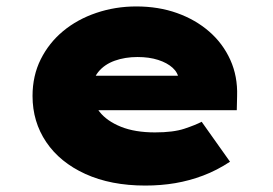

<svg xmlns="http://www.w3.org/2000/svg" viewBox="-20 -566 847 596"><path d="M431 10Q324 10 245 -26Q166 -62 123.5 -125Q81 -188 81 -268Q81 -331 106.5 -382Q132 -433 176 -469.5Q220 -506 279 -526Q338 -546 403 -546Q472 -546 529.5 -525.5Q587 -505 629.5 -468Q672 -431 695 -380Q718 -329 716 -268L715 -224H206L183 -331H554L535 -301V-319Q533 -340 516 -355.5Q499 -371 471 -380Q443 -389 407 -389Q368 -389 336 -377.5Q304 -366 285 -342.5Q266 -319 266 -284Q266 -248 289 -219Q312 -190 355.5 -172.5Q399 -155 461 -155Q518 -155 552.5 -166.5Q587 -178 606 -188L694 -64Q653 -37 610.5 -21Q568 -5 524 2.5Q480 10 431 10Z"/></svg>

Font: Lexend Mega Black
Style: Regular
Weight: 900
Version: Version 1.007